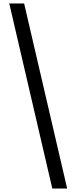

<svg xmlns="http://www.w3.org/2000/svg" viewBox="-20 -819 438 1098"><path d="M364 259 118 -799H33L279 259Z"/></svg>

Font: Noto Serif Sinhala Condensed Black
Style: Regular
Weight: 900
Width: 3
Designer: Jelle Bosma - Monotype Design Team
Foundry: Monotype Imaging Inc.
Version: Version 2.007